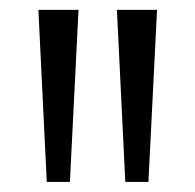

<svg xmlns="http://www.w3.org/2000/svg" viewBox="-20 -828 397 390"><path d="M75 -458.5 58 -808H139.5L122 -458.5ZM234.5 -458.5 217.5 -808H299L281.5 -458.5Z"/></svg>

Font: Encode Sans SemiCondensed
Style: Regular
Weight: 400
Width: 4
Designer: Multiple Designers
Foundry: Impallari Type
Version: Version 3.002